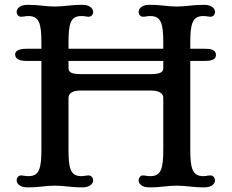

<svg xmlns="http://www.w3.org/2000/svg" viewBox="-20 -790 986 817"><path d="M50.8 -22.9C50.8 -11.2 61 7.3 97.2 7.3C148.4 7.3 173.3 0 213.4 0C254.4 0 277.8 7.3 330.6 7.3C365.7 7.3 376.5 -11.2 376.5 -22.9C376.5 -32.2 369.6 -43.5 357.4 -43.5C344.7 -43.5 339.8 -40.5 326.2 -40.5C279.8 -40.5 271.5 -72.8 271.5 -153.8V-374C271.5 -391.1 286.1 -404.8 323.2 -404.8H623C659.2 -404.8 674.8 -391.1 674.8 -374V-153.8C674.8 -72.8 665.5 -40.5 620.1 -40.5C603 -40.5 600.1 -43.5 587.9 -43.5C576.7 -43.5 569.8 -32.2 569.8 -22.9C569.8 -11.2 580.1 7.3 615.2 7.3C668.5 7.3 690.9 0 732.4 0C772.9 0 797.4 7.3 849.1 7.3C884.8 7.3 895 -11.2 895 -22.9C895 -32.2 887.7 -43.5 876.5 -43.5C862.8 -43.5 858.4 -40.5 844.7 -40.5C798.8 -40.5 789.6 -73.7 789.6 -153.8V-530.8H851.1C874.5 -530.8 898.9 -534.2 898.9 -555.2C898.9 -581.1 872.6 -582.5 850.6 -582.5H789.6V-607.9C789.6 -688.5 798.8 -721.7 844.7 -721.7C861.3 -721.7 864.3 -718.8 876.5 -718.8C887.7 -718.8 895 -729.5 895 -739.3C895 -750.5 884.8 -769.5 849.1 -769.5C797.4 -769.5 772.9 -762.2 732.4 -762.2C690.9 -762.2 668.5 -769.5 615.2 -769.5C580.1 -769.5 569.8 -750.5 569.8 -739.3C569.8 -729.5 576.7 -718.8 587.9 -718.8C601.6 -718.8 605.5 -721.7 620.1 -721.7C665.5 -721.7 674.8 -689.5 674.8 -607.9V-582.5H271.5V-607.9C271.5 -689.5 279.8 -721.7 326.2 -721.7C342.8 -721.7 346.7 -718.8 357.4 -718.8C369.6 -718.8 376.5 -729.5 376.5 -739.3C376.5 -750.5 365.7 -769.5 330.6 -769.5C277.8 -769.5 254.4 -762.2 213.4 -762.2C173.3 -762.2 148.4 -769.5 97.2 -769.5C61 -769.5 50.8 -750.5 50.8 -739.3C50.8 -729.5 57.6 -718.8 69.3 -718.8C83 -718.8 86.9 -721.7 101.6 -721.7C147 -721.7 156.2 -689 156.2 -607.9V-582.5H92.8C62.5 -582.5 44.4 -574.2 44.4 -558.6C44.4 -539.6 62.5 -530.8 91.3 -530.8H156.2V-153.8C156.2 -73.2 147 -40.5 101.6 -40.5C84.5 -40.5 81.5 -43.5 69.3 -43.5C57.6 -43.5 50.8 -32.2 50.8 -22.9ZM271.5 -499.5V-530.8H674.8V-499.5C674.8 -483.9 662.6 -474.6 623 -474.6H323.2C282.2 -474.6 271.5 -483.9 271.5 -499.5Z"/></svg>

Font: Stoke
Style: Regular
Weight: 400
Designer: Nicole Fally
Foundry: Nicole Fally
Version: Version 1.002